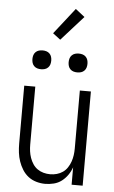

<svg xmlns="http://www.w3.org/2000/svg" viewBox="-63 -1007 626 1056"><g transform="rotate(5 250.0 -478.5)"><path d="M227 8Q203 8 178.5 1Q154 -6 134.5 -21Q115 -36 101.5 -57.5Q88 -79 80 -102.5Q72 -126 69 -150.5Q66 -175 66 -200V-520H127V-200Q127 -181 129.5 -163Q132 -145 138 -127.5Q144 -110 154.5 -94Q165 -78 180 -67.5Q195 -57 213 -52Q231 -47 250 -47Q269 -47 287 -52Q305 -57 320 -67.5Q335 -78 345.5 -94Q356 -110 362 -127.5Q368 -145 370.5 -163Q373 -181 373 -200V-520H434V0H373V-96Q365 -73 351 -53Q337 -33 318 -18.5Q299 -4 275 2Q251 8 227 8ZM350 -618Q339 -618 329 -621Q319 -624 311.5 -631.5Q304 -639 301 -649Q298 -659 298 -670Q298 -681 301 -691Q304 -701 311.5 -708.5Q319 -716 329 -719Q339 -722 350 -722Q361 -722 371 -719Q381 -716 388.5 -708.5Q396 -701 399 -691Q402 -681 402 -670Q402 -659 399 -649Q396 -639 388.5 -631.5Q381 -624 371 -621Q361 -618 350 -618ZM150 -618Q139 -618 129 -621Q119 -624 111.5 -631.5Q104 -639 101 -649Q98 -659 98 -670Q98 -681 101 -691Q104 -701 111.5 -708.5Q119 -716 129 -719Q139 -722 150 -722Q161 -722 171 -719Q181 -716 188.5 -708.5Q196 -701 199 -691Q202 -681 202 -670Q202 -659 199 -649Q196 -639 188.5 -631.5Q181 -624 171 -621Q161 -618 150 -618ZM241 -789 199 -821 312 -965 363 -925Z"/></g></svg>

Font: Iosevka Custom Light
Style: Regular
Weight: 300
Monospace: yes
Designer: Belleve Invis
Foundry: Belleve Invis
Version: Version 27.3.5